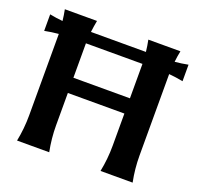

<svg xmlns="http://www.w3.org/2000/svg" viewBox="-128 -875 1043 1013"><g transform="rotate(20 393.5 -368.5)"><path d="M68.4 0Q83 -72.8 83 -146.5V-604Q44.4 -600.6 4.9 -592.8V-685.5Q41.5 -678.2 78.1 -674.8Q74.7 -706.1 68.4 -737.3H249Q242.7 -704.6 238.8 -671.9H547.4Q543.9 -704.6 537.1 -737.3H717.3Q710.9 -706.1 707.5 -674.8Q744.1 -678.2 781.7 -685.5V-592.8Q741.7 -600.6 702.6 -604V-146.5Q702.6 -73.2 717.3 0H537.1Q551.8 -73.2 551.8 -146.5V-327.6H234.4V-146.5Q234.4 -73.2 249 0ZM551.8 -413.1V-606.4H234.4V-413.1Z"/></g></svg>

Font: Classica
Style: Bold
Weight: 700
Designer: Wojciech Kalinowski "wmk69" (wmk69@o2.pl)
Foundry: Wojciech Kalinowski "wmk69" (wmk69@o2.pl)
Version: Version 2.1.1; 2021-05-14